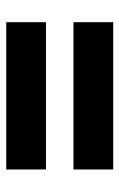

<svg xmlns="http://www.w3.org/2000/svg" viewBox="96 -607 382 614"><g transform="rotate(-90 287.0 -300.0)"><path d="M523 -471V-344H52V-471ZM523 -256V-129H52V-256Z"/></g></svg>

Font: Exo 2 ExtraBold
Style: Regular
Weight: 800
Designer: Natanael Gama
Foundry: Natanael Gama
Version: Version 2.010